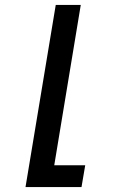

<svg xmlns="http://www.w3.org/2000/svg" viewBox="-20 -540 540 775"><path d="M83 215 205 -520H306L199 127H324L309 215Z"/></svg>

Font: Iosevka Semibold
Style: Italic
Weight: 600
Italic angle: -9°
Monospace: yes
Designer: Belleve Invis
Foundry: Belleve Invis
Version: Version 32.5.0; ttfautohint (v1.8.4)